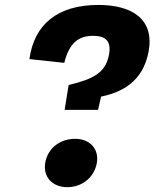

<svg xmlns="http://www.w3.org/2000/svg" viewBox="-20 -762 660 796"><path d="M258.5 14C316.5 14 368.5 -22 381 -84C393 -146.5 350 -186.5 292 -186.5C233 -186.5 180 -152 168 -89.5C156 -27 199.5 14 258.5 14ZM102 -517 246.5 -501.5C266.5 -582.5 304.5 -613.5 366 -613.5C418 -613.5 443 -591.5 431.5 -533.5C417 -458 363 -433.5 264.5 -409.5L248 -306.5H386.5L399 -361.5C485.5 -379 571.5 -423.5 595.5 -545C622 -680.5 530.5 -741.5 387.5 -741.5C216.5 -741.5 121 -658.5 102 -517Z"/></svg>

Font: Monaspace Krypton ExtraBold
Style: Italic
Weight: 800
Italic angle: -11°
Designer: Riley Cran & the Lettermatic Team
Foundry: Lettermatic
Version: Version 1.101 (Monaspace Krypton)